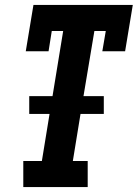

<svg xmlns="http://www.w3.org/2000/svg" viewBox="-20 -755 556 775"><path d="M74 0V-105H149L180 -295H98V-367H192L235 -630H189L176 -548H84L115 -735H516L485 -548H393L407 -630H361L317 -367H399V-295H305L274 -105H334V0Z"/></svg>

Font: Iosevka Slab Extrabold Oblique
Style: Regular
Weight: 800
Italic angle: -9°
Monospace: yes
Designer: Belleve Invis
Foundry: Belleve Invis
Version: Version 11.1.1; ttfautohint (v1.8.3)